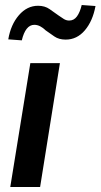

<svg xmlns="http://www.w3.org/2000/svg" viewBox="-20 -746 401 766"><path d="M21 0 101 -494H219L140 0ZM67 -585 13 -589Q23 -648 55.5 -685.5Q88 -723 132 -723Q159 -723 178 -709.5Q197 -696 214 -684Q225 -676 235 -670Q245 -664 256 -664Q275 -664 287 -680.5Q299 -697 306 -726L361 -722Q350 -662 318.5 -625Q287 -588 242 -588Q215 -588 197 -600.5Q179 -613 162 -625Q152 -635 140.5 -641Q129 -647 117 -647Q99 -647 86.5 -631Q74 -615 67 -585Z"/></svg>

Font: Nunito Sans 10pt Condensed
Style: Bold Italic
Weight: 700
Width: 3
Italic angle: -9°
Designer: Vernon Adams
Foundry: Vernon Adams
Version: Version 3.101;gftools[0.9.27]